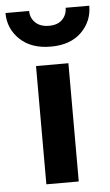

<svg xmlns="http://www.w3.org/2000/svg" viewBox="-78 -710 427 744"><g transform="rotate(-5 135.0 -337.5)"><path d="M72 -460H198V0H72ZM-28 -675H64Q64 -648 83 -629.5Q102 -611 136 -611Q170 -611 188 -629.5Q206 -648 206 -675H298Q298 -614 255 -572Q212 -530 136 -530Q60 -530 16 -572Q-28 -614 -28 -675Z"/></g></svg>

Font: Renner*
Style: Semi
Weight: 600
Version: Version 003.000 ; ttfautohint (v0.97) -l 8 -r 50 -G 200 -x 1